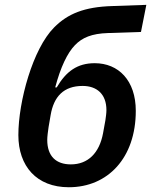

<svg xmlns="http://www.w3.org/2000/svg" viewBox="-20 -771 640 803"><path d="M267.8 12.1C430.8 12.1 547.9 -110.4 547.9 -307.5C547.9 -434.7 475.5 -506.7 376.1 -506.7C304 -506.7 256.7 -473 217.3 -405.5H210.9C233.3 -490.1 261.7 -549.4 293.3 -582C323.5 -613.6 363.6 -630.7 431.8 -632.8L569.6 -637.4L592 -750.7L450.3 -745.7C331.7 -742.2 262.8 -713.1 206.3 -656.2C117.2 -566.8 56.8 -346.9 56.8 -206C56.8 -76.3 132.8 12.1 267.8 12.1ZM177.6 -186.1C177.6 -200.3 180.8 -223 183.2 -239.7L191.8 -289.8C204.9 -367.2 246.4 -411.6 325.6 -411.6C384.6 -411.6 425.1 -377.8 425.1 -310.4C425.1 -297.6 422.6 -280.9 420.8 -268.1L410.9 -213.4C395.6 -131.4 348.4 -83.5 276.3 -83.5C215.2 -83.5 177.6 -116.8 177.6 -186.1Z"/></svg>

Font: Margiela Mono Italic SmBold It
Style: Regular
Weight: 600
Designer: Mike Abbink, Paul van der Laan, Pieter van Rosmalen
Foundry: Bold Monday
Version: Version 2.003 2021